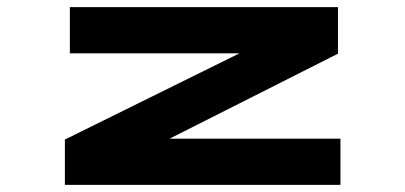

<svg xmlns="http://www.w3.org/2000/svg" viewBox="-20 -520 1140 540"><path d="M162.5 0V-127.5L653.5 -370H176.5V-500H930.5V-369L457 -130H937.5V0Z"/></svg>

Font: Trispace Expanded
Style: Bold
Weight: 700
Width: 7
Designer: Tyler Finck
Foundry: Etcetera Type Company
Version: Version 1.210; ttfautohint (v1.8.3)